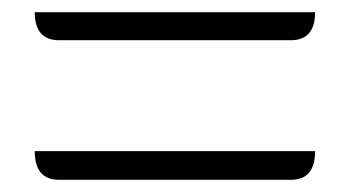

<svg xmlns="http://www.w3.org/2000/svg" viewBox="-20 -523 575 315"><path d="M77 -457Q37 -457 37 -503H497Q497 -457 457 -457ZM77 -228Q37 -228 37 -275H497Q497 -228 457 -228Z"/></svg>

Font: Swei Half Moon CJK SC
Style: Light
Weight: 300
Version: Version 2.071